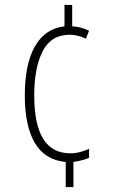

<svg xmlns="http://www.w3.org/2000/svg" viewBox="-20 -744 455 774"><path d="M271 -638Q290 -637 307.5 -632Q325 -627 339 -620L326 -588Q310 -596 293.5 -600Q277 -604 262 -604Q186 -604 152 -537.5Q118 -471 118 -359Q118 -126 263 -126Q284 -126 302.5 -131Q321 -136 339 -144V-108Q328 -103 312 -98.5Q296 -94 276 -91V10H245V-91Q161 -99 120.5 -167.5Q80 -236 80 -359Q80 -486 121 -557.5Q162 -629 240 -638V-724H271Z"/></svg>

Font: Noto Sans Malayalam ExtraCondensed ExtraLight
Style: Regular
Weight: 200
Width: 2
Designer: Jelle Bosma - Monotype Design Team
Foundry: Monotype Imaging Inc.
Version: Version 2.104; ttfautohint (v1.8.4.7-5d5b)